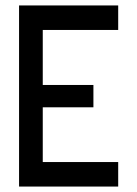

<svg xmlns="http://www.w3.org/2000/svg" viewBox="-20 -685 504 705"><path d="M50 0V-665H414V-575H137V-373H323V-291H137V-90H414V0Z"/></svg>

Font: Sulphur Point
Style: Bold
Weight: 700
Designer: Noponies / Dale Sattler
Foundry: Noponies
Version: Version 1.000; ttfautohint (v1.8)